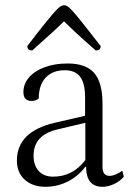

<svg xmlns="http://www.w3.org/2000/svg" viewBox="-20 -706 515 738"><path d="M154 12Q106 12 75.5 -15Q45 -42 45 -89Q45 -200 190 -234L307 -261V-332Q307 -386 288 -411Q269 -436 229 -436Q182 -436 155.5 -407.5Q129 -379 129 -328Q119 -318 101 -318Q70 -318 70 -352Q70 -384 92 -409Q114 -434 152.5 -448Q191 -462 240 -462Q310 -462 342 -425.5Q374 -389 374 -307V-65Q374 -30 401 -30Q412 -30 426 -36Q440 -42 450 -50L456 -27Q441 -9 418 1.5Q395 12 374 12Q311 12 311 -65H308Q280 -28 240 -8Q200 12 154 12ZM184 -27Q260 -27 308 -91V-234L203 -209Q109 -188 109 -108Q109 -70 129 -48.5Q149 -27 184 -27ZM226 -686Q233 -686 240 -681.5Q247 -677 260.5 -662Q274 -647 299 -615.5Q324 -584 367 -529Q367 -512 348 -512Q300 -554 271 -581Q242 -608 226 -624Q210 -608 180.5 -581Q151 -554 104 -512Q85 -512 85 -529Q127 -584 152.5 -615.5Q178 -647 191.5 -662Q205 -677 212.5 -681.5Q220 -686 226 -686Z"/></svg>

Font: Petrona Light
Style: Regular
Weight: 300
Designer: Ringo R. Seeber
Foundry: Ringo R. Seeber
Version: Version 2.001; ttfautohint (v1.8.3)